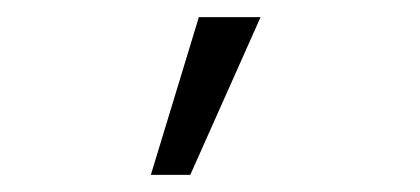

<svg xmlns="http://www.w3.org/2000/svg" viewBox="-20 -128 490 224"><path d="M202 76H156L212 -108H284Z"/></svg>

Font: Inconsolata SemiCondensed Medium
Style: Regular
Weight: 500
Width: 4
Monospace: yes
Designer: Raph Levien, Cyreal, Brenton Simpson
Foundry: Raph Levien, Cyreal, Google
Version: Version 3.001; ttfautohint (v1.8.2.53-6de2)